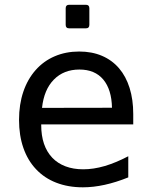

<svg xmlns="http://www.w3.org/2000/svg" viewBox="-20 -778 642 812"><path d="M357.9 -672.9V-743.2Q357.9 -757.8 343.3 -757.8H272.5Q257.8 -757.8 257.8 -743.2V-672.9Q257.8 -658.2 272.5 -658.2H343.3Q357.9 -658.2 357.9 -672.9ZM522.5 -27.8V-117.2Q469.2 -89.4 422.4 -75.7Q375.5 -62 332 -62Q290 -62 257.1 -74.5Q224.1 -86.9 201.2 -110.8Q154.3 -160.2 154.3 -249V-252H543.5V-295.9Q543.5 -356.9 528.1 -406Q512.7 -455.1 483.4 -489.3Q453.6 -523.9 411.1 -542Q368.7 -560.1 314.9 -560.1Q258.3 -560.1 211.4 -540Q164.6 -520 130.9 -481.9Q96.7 -443.4 78.6 -389.9Q60.5 -336.4 60.5 -271Q60.5 -205.1 78.9 -152.3Q97.2 -99.6 132.3 -62.5Q167.5 -24.9 217.8 -5.4Q268.1 14.2 330.6 14.2Q418.5 14.2 522.5 -27.8ZM315.9 -483.9Q381.3 -483.9 416.7 -441.7Q452.1 -399.4 453.6 -322.3L157.7 -321.8Q166 -398.9 207.8 -441.4Q249.5 -483.9 315.9 -483.9Z"/></svg>

Font: Hack Dev
Style: Regular
Weight: 400
Designer: Christopher Simpkins
Foundry: Christopher Simpkins
Version: Version 2.0315